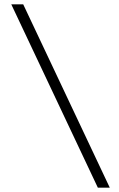

<svg xmlns="http://www.w3.org/2000/svg" viewBox="-20 -760 550 885"><path d="M431 105 32 -740H87L486 105Z"/></svg>

Font: BioRhyme SemiExpanded Light
Style: Regular
Weight: 300
Width: 6
Designer: Aoife Mooney
Foundry: Aoife Mooney Type
Version: Version 1.600;gftools[0.9.33]